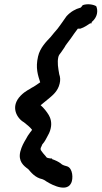

<svg xmlns="http://www.w3.org/2000/svg" viewBox="-20 -736 475 898"><path d="M77 -289C25 -236 61 -181 92 -164C105 -154 122 -140 130 -129C128 -125 125 -121 122 -118L110 -101L101 -85C92 -70 81 -51 75 -27C64 19 91 40 112 55C125 70 144 95 178 102C181 103 190 107 196 112C196 112 288 173 313 120C323 100 321 51 294 42C287 40 272 37 265 29C253 20 240 14 223 8L224 5H216C203 3 198 3 194 -5C185 -15 178 -23 170 -35L171 -41H169C173 -51 172 -45 178 -61C181 -64 189 -73 199 -93C206 -105 214 -120 217 -135C224 -164 215 -186 208 -198C199 -213 185 -231 170 -244C172 -245 214 -280 214 -280C224 -289 251 -309 259 -345C263 -361 262 -375 257 -389C252 -418 247 -444 253 -470C255 -477 258 -482 267 -493L282 -515C285 -521 287 -524 293 -532L311 -556C321 -572 332 -585 344 -602H356C375 -608 391 -620 402 -627H408L409 -633C437 -656 439 -687 430 -707C417 -715 390 -720 367 -712C364 -708 358 -700 357 -700H356C333 -694 310 -681 291 -660C271 -633 255 -606 235 -585L234 -584L216 -562C199 -544 167 -513 158 -472C145 -417 158 -383 168 -351C149 -338 138 -330 129 -326C119 -318 101 -313 77 -289Z"/></svg>

Font: Stray Cat
Style: ExBlkCnObl
Weight: 1000
Version: Version 1.0